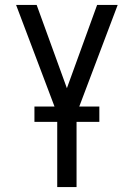

<svg xmlns="http://www.w3.org/2000/svg" viewBox="-20 -755 540 775"><path d="M211 0V-296L45 -735H128L250 -399L372 -735H455L289 -296V0ZM119 -263V-325H381V-263Z"/></svg>

Font: Iosevka Fixed
Style: Regular
Weight: 400
Monospace: yes
Designer: Belleve Invis
Foundry: Belleve Invis
Version: Version 33.2.4